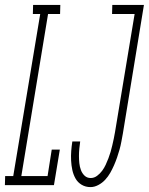

<svg xmlns="http://www.w3.org/2000/svg" viewBox="-54 -755 607 783"><path d="M-34 0 -33 -37H0L110 -698H80L81 -735H192L191 -698H142L33 -37H140L157 -145H190L166 0ZM315 8Q295 8 279 -1.5Q263 -11 254 -27Q245 -43 241 -61.5Q237 -80 236 -100Q235 -120 236.5 -139.5Q238 -159 241 -178H273Q271 -164 269.5 -149Q268 -134 268 -119Q268 -104 269.5 -89.5Q271 -75 276 -61.5Q281 -48 291 -38.5Q301 -29 316 -29Q330 -29 342 -38Q354 -47 362.5 -58.5Q371 -70 377 -83Q383 -96 388 -109Q393 -122 397 -135.5Q401 -149 404 -162.5Q407 -176 410 -189.5Q413 -203 415 -216L495 -698H403L404 -735H533L447 -210Q444 -194 441 -177.5Q438 -161 433.5 -145Q429 -129 423.5 -113Q418 -97 411 -81Q404 -65 395.5 -50Q387 -35 375 -22Q363 -9 347 -0.5Q331 8 315 8Z"/></svg>

Font: Iosevka Slab XLtObl
Style: Regular
Weight: 200
Italic angle: -9°
Monospace: yes
Designer: Belleve Invis
Foundry: Belleve Invis
Version: Version 11.1.1; ttfautohint (v1.8.3)